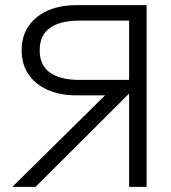

<svg xmlns="http://www.w3.org/2000/svg" viewBox="-20 -725 664 745"><path d="M481 0V-684L518 -645H286Q215 -645 174.5 -617Q134 -589 134 -530Q134 -471 174.5 -443Q215 -415 286 -415H525V-365H423V-355H276Q213 -355 165.5 -376Q118 -397 91 -436Q64 -475 64 -530Q64 -585 91 -624Q118 -663 165.5 -684Q213 -705 276 -705H549V0ZM28 0 424 -391H510L118 0Z"/></svg>

Font: TikTok Sans Light
Style: Regular
Weight: 300
Version: Version 4.000